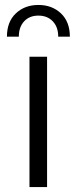

<svg xmlns="http://www.w3.org/2000/svg" viewBox="-20 -755 309 775"><path d="M99 0V-526H170V0ZM8 -607Q8 -667 44 -701Q80 -735 135 -735Q190 -735 226 -701Q262 -667 262 -607H215Q215 -646 193 -669Q171 -692 135 -692Q99 -692 77.5 -669Q56 -646 56 -607Z"/></svg>

Font: Montserrat
Style: Regular
Weight: 400
Designer: Julieta Ulanovsky
Foundry: Julieta Ulanovsky
Version: Version 9.000; ttfautohint (v1.8.4.7-5d5b)